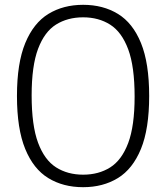

<svg xmlns="http://www.w3.org/2000/svg" viewBox="-20 -769 691 798"><path d="M325.5 9Q242.5 9 180.8 -28.8Q119 -66.5 84.8 -150Q50.5 -233.5 50.5 -370Q50.5 -506.5 85 -590Q119.5 -673.5 181.2 -711.2Q243 -749 325.5 -749Q408.5 -749 470.2 -711.2Q532 -673.5 566 -590Q600 -506.5 600 -370Q600 -233.5 565.8 -150Q531.5 -66.5 469.8 -28.8Q408 9 325.5 9ZM325.5 -43Q390 -43 438 -73.2Q486 -103.5 512.8 -174.5Q539.5 -245.5 539.5 -367.5Q539.5 -492.5 512.8 -564.2Q486 -636 438 -666.5Q390 -697 325.5 -697Q261 -697 213 -667Q165 -637 138.2 -566Q111.5 -495 111.5 -372.5Q111.5 -247.5 138.2 -175.8Q165 -104 213 -73.5Q261 -43 325.5 -43Z"/></svg>

Font: Encode Sans SemiCondensed Light
Style: Regular
Weight: 300
Width: 4
Designer: Multiple Designers
Foundry: Impallari Type
Version: Version 3.002